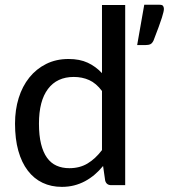

<svg xmlns="http://www.w3.org/2000/svg" viewBox="-20 -758 691 786"><path d="M41.5 0ZM435.5 0Q415.5 0 410.5 -19L402 -78.5Q386 -59 367.5 -43.2Q349 -27.5 328 -16.2Q307 -5 283.5 1Q260 7 233 7Q189.5 7 154.2 -9.8Q119 -26.5 93.8 -59.5Q68.5 -92.5 55 -140.8Q41.5 -189 41.5 -252Q41.5 -308.5 56.5 -356.8Q71.5 -405 100 -440.5Q128.5 -476 169 -496.2Q209.5 -516.5 260.5 -516.5Q306.5 -516.5 339.2 -501.2Q372 -486 397.5 -458.5V-737.5H492.5V0ZM264 -69.5Q306.5 -69.5 338.5 -88.8Q370.5 -108 397.5 -143.5V-385.5Q373.5 -417.5 345 -430.2Q316.5 -443 282 -443Q213.5 -443 176.5 -394Q139.5 -345 139.5 -252Q139.5 -203.5 148 -169Q156.5 -134.5 172.5 -112.2Q188.5 -90 211.5 -79.8Q234.5 -69.5 264 -69.5ZM633.5 -738.5Q645 -738.5 648 -733Q651 -727.5 651 -721.5Q651 -717 649.2 -708.8Q647.5 -700.5 642.8 -685.8Q638 -671 629.8 -648.2Q621.5 -625.5 608.5 -592Q603 -580.5 595.5 -577Q588 -573.5 575 -573.5H541.5L570.5 -738.5Z"/></svg>

Font: Lato Medium
Style: Regular
Weight: 500
Designer: Lukasz Dziedzic
Foundry: tyPoland Lukasz Dziedzic
Version: Version 2.006; 2014-01-15